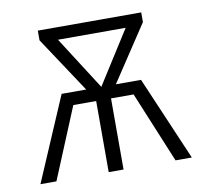

<svg xmlns="http://www.w3.org/2000/svg" viewBox="-64 -593 710 662"><g transform="rotate(-10 291.0 -261.5)"><path d="M556 0H499L396 -249H317V0H265V-249H185L82 0H26L152 -294H238L109 -489V-523H471V-489L342 -294H430ZM291 -294 409 -480H172Z"/></g></svg>

Font: Fira Sans Condensed Light
Style: Regular
Weight: 300
Width: 3
Designer: bBox Type GmbH & Carrois Corporate GbR & Edenspiekermann AG
Foundry: bBox Type GmbH & Carrois Corporate GbR & Edenspiekermann AG
Version: Version 4.301